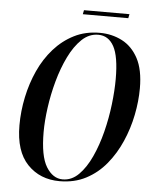

<svg xmlns="http://www.w3.org/2000/svg" viewBox="-57 -876 745 934"><g transform="rotate(5 315.5 -408.5)"><path d="M269 11Q173 11 112 -52.5Q51 -116 51 -243Q51 -312 65.5 -381Q80 -450 108 -511.5Q136 -573 178.5 -621Q221 -669 276.5 -697Q332 -725 401 -725Q461 -725 510.5 -699.5Q560 -674 589.5 -619Q619 -564 619 -473Q619 -410 605.5 -342.5Q592 -275 564.5 -212Q537 -149 495.5 -98.5Q454 -48 397.5 -18.5Q341 11 269 11ZM283 1Q327 1 361.5 -33.5Q396 -68 422 -124.5Q448 -181 465 -248.5Q482 -316 490 -384Q498 -452 498 -508Q498 -618 471.5 -666.5Q445 -715 395 -715Q350 -715 314.5 -681Q279 -647 252 -591.5Q225 -536 207 -470.5Q189 -405 180 -339.5Q171 -274 171 -221Q171 -103 203 -51Q235 1 283 1ZM311 -808 315 -828H537L533 -808Z"/></g></svg>

Font: Noto Serif Display ExtraCondensed SemiBold
Style: Italic
Weight: 600
Width: 2
Italic angle: -12°
Designer: Monotype Design Team
Foundry: Monotype Imaging Inc.
Version: Version 2.009